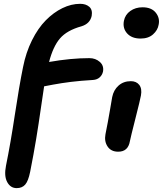

<svg xmlns="http://www.w3.org/2000/svg" viewBox="-20 -807 849 1001"><path d="M66.9 173.8Q34.7 173.8 17.6 142.3Q0.5 110.8 11.2 57.1Q35.2 -61 57.4 -208.5Q79.6 -356 100.1 -457Q115.2 -533.7 146.7 -596.9Q178.2 -660.2 218.8 -701.2Q259.3 -742.2 305.4 -764.6Q351.6 -787.1 397.9 -787.1Q427.7 -787.1 445.6 -771.5Q463.4 -755.9 458 -724.1Q449.2 -683.6 404.8 -669.9Q329.1 -648.9 293 -606.9Q256.8 -564.9 235.8 -483.9Q350.1 -503.9 445.8 -503.9Q478 -503.9 500.2 -484.4Q522.5 -464.8 517.1 -434.1Q513.2 -416 499.8 -403.8Q486.3 -391.6 464.8 -390.1Q398.9 -386.2 349.9 -380.1Q300.8 -374 256.1 -365.7Q211.4 -357.4 210 -356.9Q204.6 -323.7 193.1 -242.7Q181.6 -161.6 168.5 -82Q155.3 -2.4 137.2 88.9Q127.4 137.2 111.3 155.5Q95.2 173.8 66.9 173.8ZM712.9 -606Q667 -606 642.8 -632.8Q618.7 -659.7 626 -698.2Q632.3 -730.5 659.4 -749.8Q686.5 -769 723.1 -769Q769.5 -769 792 -741Q814.5 -712.9 807.1 -678.2Q802.2 -649.4 777.8 -627.7Q753.4 -606 712.9 -606ZM596.2 -16.1Q559.1 -16.1 541 -43Q522.9 -69.8 529.8 -106.9Q542.5 -169.4 553.7 -235.4L564.9 -300.8Q572.3 -337.9 598.1 -360.8Q624 -383.8 662.1 -383.8Q690.9 -383.8 706.1 -364.3Q721.2 -344.7 714.8 -309.1Q710.9 -287.1 686.3 -190.2Q661.6 -93.3 657.2 -70.8Q647.9 -16.1 596.2 -16.1Z"/></svg>

Font: Shantell Sans Irregular Bouncy
Style: Italic
Weight: 600
Italic angle: -11.31°
Designer: Stephen Nixon, Anya Danilova, Shantell Martin
Foundry: Arrow Type
Version: Version 1.006;[9816181b4]